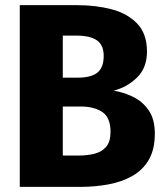

<svg xmlns="http://www.w3.org/2000/svg" viewBox="-20 -731 655 751"><path d="M585.6 -208.2Q585.6 -146.7 562.1 -106.2Q538.5 -65.6 497.4 -42.6Q456.4 -19.5 403.8 -9.7Q351.3 0 293.3 0H57.4V-710.8H282.6Q355.9 -710.8 417.7 -694.4Q479.5 -677.9 517.2 -638.2Q554.9 -598.5 554.9 -529.2Q554.9 -465.6 515.9 -427.7Q476.9 -389.7 424.6 -376.4Q462.6 -370.3 499.7 -352.6Q536.9 -334.9 561.3 -300Q585.6 -265.1 585.6 -208.2ZM385.6 -512.3Q385.6 -554.4 359.2 -573.1Q332.8 -591.8 277.4 -591.8H225.6V-427.2H282.6Q336.9 -427.2 361.3 -447.2Q385.6 -467.2 385.6 -512.3ZM412.3 -214.9Q412.3 -271.3 380.3 -292.8Q348.2 -314.4 294.9 -314.4H225.6V-122.6H287.7Q320.5 -122.6 349 -129.5Q377.4 -136.4 394.9 -156.4Q412.3 -176.4 412.3 -214.9Z"/></svg>

Font: FiraCode Nerd Font
Style: Bold
Weight: 700
Designer: Carrois Corporate, Edenspiekermann AG, Nikita Prokopov
Foundry: Carrois Corporate, Edenspiekermann AG, Nikita Prokopov
Version: Version 6.002;Nerd Fonts 2.1.0